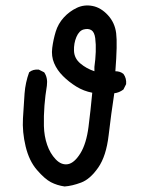

<svg xmlns="http://www.w3.org/2000/svg" viewBox="-20 -674 540 698"><path d="M214.8 3.9Q187.5 0 165 -11.7Q142.6 -23.4 114.3 -56.2Q85.9 -88.9 73.2 -141.6Q60.5 -194.3 63.5 -244.1Q66.4 -293.9 69.3 -334Q72.3 -374 85.9 -411.1Q99.6 -422.9 121.1 -420.9L140.6 -411.1Q154.3 -391.6 150.4 -362.3Q144.5 -327.1 141.6 -290Q138.7 -252.9 139.6 -215.8Q140.6 -178.7 151.4 -147.5Q162.1 -116.2 182.6 -94.7Q203.1 -73.2 226.6 -77.1Q250 -81.1 272 -116.2Q293.9 -151.4 301.8 -212.9Q309.6 -274.4 315.4 -336.9Q284.2 -342.8 257.3 -359.4Q230.5 -376 209 -397.5Q187.5 -418.9 176.8 -444.3Q166 -469.7 169.9 -500Q173.8 -530.3 182.6 -559.1Q191.4 -587.9 211.9 -610.4Q232.4 -632.8 259.3 -645.5Q286.1 -658.2 316.4 -652.3Q346.7 -646.5 372.1 -619.1Q397.5 -591.8 402.3 -553.2Q407.2 -514.6 399.4 -415Q417 -415 428.7 -405.3Q440.4 -389.6 438.5 -368.2L428.7 -348.6Q413.1 -336.9 395.5 -335Q383.8 -258.8 375 -182.6Q366.2 -106.4 336.9 -64.5Q307.6 -22.5 274.9 -10.3Q242.2 2 214.8 3.9ZM323.2 -415V-430.7Q327.1 -458 328.1 -485.4Q329.1 -512.7 326.2 -535.2Q323.2 -557.6 312 -564.5Q300.8 -571.3 284.2 -566.9Q267.6 -562.5 257.8 -539.6Q248 -516.6 249 -489.3Q250 -461.9 272 -443.4Q293.9 -424.8 323.2 -415Z"/></svg>

Font: JasonHandwriting4
Style: Regular
Weight: 400
Version: Version 1.01.21